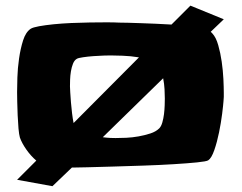

<svg xmlns="http://www.w3.org/2000/svg" viewBox="-20 -595 851 674"><path d="M765.6 -269.5Q765.6 -261.7 765.6 -254.9Q765.6 -248 764.6 -240.2Q763.7 -226.6 759.8 -195.3Q755.9 -164.1 749 -130.4Q742.2 -96.7 732.4 -68.4Q722.7 -40 710.9 -32.2Q705.1 -28.3 671.4 -24.9Q637.7 -21.5 589.4 -18.6Q541 -15.6 484.4 -13.7Q427.7 -11.7 376.5 -10.3Q325.2 -8.8 286.6 -7.8Q248 -6.8 235.4 -6.8H232.4L164.1 58.6L40 36.1L107.4 -31.2Q87.9 -47.9 72.3 -70.3Q56.6 -92.8 49.8 -112.3Q46.9 -122.1 44.9 -144Q43 -166 42 -190.4Q41 -214.8 40.5 -237.3Q40 -259.8 40 -271.5Q40 -290 41 -322.8Q42 -355.5 46.9 -389.6Q51.8 -423.8 61 -453.1Q70.3 -482.4 87.9 -494.1Q95.7 -499 117.2 -502.9Q138.7 -506.8 168 -509.8Q197.3 -512.7 230.5 -514.2Q263.7 -515.6 295.4 -516.1Q327.1 -516.6 354.5 -516.6Q381.8 -516.6 398.4 -515.6Q410.2 -515.6 429.7 -515.1Q449.2 -514.6 473.6 -513.7Q498 -512.7 525.9 -511.7Q553.7 -510.7 582 -508.8L648.4 -575.2L765.6 -527.3L719.7 -483.4Q721.7 -481.4 722.7 -480.5Q723.6 -479.5 725.6 -477.5Q738.3 -463.9 746.1 -436.5Q753.9 -409.2 758.3 -378.4Q762.7 -347.7 764.2 -317.9Q765.6 -288.1 765.6 -269.5ZM558.6 -249Q558.6 -262.7 557.6 -281.7Q556.6 -300.8 552.7 -320.3L340.8 -113.3Q355.5 -111.3 367.7 -110.8Q379.9 -110.4 385.7 -110.4Q401.4 -110.4 422.9 -111.3Q444.3 -112.3 466.3 -116.2Q488.3 -120.1 507.8 -126.5Q527.3 -132.8 539.1 -144.5Q545.9 -151.4 549.8 -165Q553.7 -178.7 555.7 -194.3Q557.6 -210 558.1 -225.1Q558.6 -240.2 558.6 -249ZM467.8 -393.6Q438.5 -398.4 410.2 -399.4Q381.8 -400.4 368.2 -400.4Q361.3 -400.4 343.8 -399.9Q326.2 -399.4 307.1 -397.9Q288.1 -396.5 271.5 -394Q254.9 -391.6 250 -388.7Q241.2 -383.8 236.3 -371.6Q231.4 -359.4 229 -344.7Q226.6 -330.1 226.1 -315.9Q225.6 -301.8 225.6 -292Q225.6 -286.1 226.6 -270.5Q227.5 -254.9 229 -236.3Q230.5 -217.8 232.9 -197.8Q235.4 -177.7 238.3 -163.1Z"/></svg>

Font: Slackey
Style: Regular
Weight: 400
Designer: Squid
Foundry: Font Diner, Inc DBA Sideshow
Version: Version 1.000